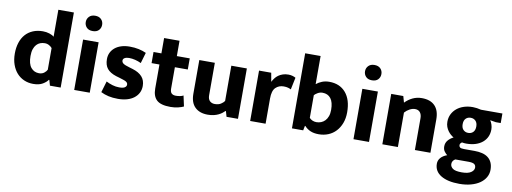

<svg xmlns="http://www.w3.org/2000/svg" viewBox="-71 -1141 4805 1801"><g transform="rotate(10 2331.5 -240.0)"><path d="M364 -715H512V0H410L395 -52H390Q376 -30 341.5 -9.5Q307 11 251 11Q204 11 164 -6.5Q124 -24 95 -56.5Q66 -89 49.5 -135.5Q33 -182 33 -240Q33 -297 48 -343.5Q63 -390 91.5 -422.5Q120 -455 162 -473Q204 -491 257 -491Q290 -491 319.5 -481.5Q349 -472 364 -458ZM364 -350Q355 -362 336 -373Q317 -384 294 -384Q271 -384 251 -376.5Q231 -369 215.5 -352Q200 -335 191 -308.5Q182 -282 182 -243Q182 -168 211.5 -132.5Q241 -97 288 -97Q317 -97 336.5 -112Q356 -127 364 -144Z M641 0V-480H789V0ZM715 -574Q677 -574 657 -595.5Q637 -617 637 -647Q637 -677 657.5 -698.5Q678 -720 715 -720Q752 -720 772.5 -699Q793 -678 793 -647Q793 -616 773 -595Q753 -574 715 -574Z M1212 -357Q1185 -370 1155 -377.5Q1125 -385 1097 -385Q1071 -385 1055 -376Q1039 -367 1039 -351Q1039 -334 1054.5 -322.5Q1070 -311 1116 -298L1146 -289Q1206 -271 1237 -236.5Q1268 -202 1268 -148Q1268 -112 1253 -82.5Q1238 -53 1210.5 -32Q1183 -11 1144.5 0Q1106 11 1059 11Q1008 11 968.5 2Q929 -7 895 -24L927 -131Q956 -116 987.5 -106.5Q1019 -97 1052 -97Q1090 -97 1105.5 -108Q1121 -119 1121 -134Q1121 -143 1117.5 -149.5Q1114 -156 1105 -162Q1096 -168 1079.5 -173.5Q1063 -179 1037 -187L1006 -196Q947 -215 920 -248.5Q893 -282 893 -339Q893 -372 906 -399.5Q919 -427 943.5 -447.5Q968 -468 1003.5 -479.5Q1039 -491 1085 -491Q1131 -491 1170.5 -482.5Q1210 -474 1242 -459Z M1657 -374H1534V-171Q1534 -138 1548.5 -125Q1563 -112 1589 -112Q1609 -112 1629 -116Q1649 -120 1660 -127L1682 -26Q1665 -17 1630.5 -8.5Q1596 0 1557 0Q1464 0 1425.5 -36Q1387 -72 1387 -145V-374H1312V-480H1387V-626H1534V-480H1657Z M2053 -480H2201V0H2092L2077 -52H2073Q2063 -42 2049 -31Q2035 -20 2015.5 -10.5Q1996 -1 1971 5Q1946 11 1914 11Q1836 11 1792 -32Q1748 -75 1748 -159V-480H1896V-171Q1896 -134 1914.5 -116.5Q1933 -99 1962 -99Q1997 -99 2019.5 -113.5Q2042 -128 2053 -144Z M2317 0V-480H2433L2448 -396Q2457 -414 2470 -431.5Q2483 -449 2501 -462Q2519 -475 2542.5 -483Q2566 -491 2595 -491Q2617 -491 2635.5 -485.5Q2654 -480 2665 -473L2641 -358Q2630 -364 2613 -369Q2596 -374 2571 -374Q2525 -374 2494.5 -344Q2464 -314 2464 -240V0Z M3199 -238Q3199 -180 3181.5 -134Q3164 -88 3133.5 -55.5Q3103 -23 3061.5 -6Q3020 11 2971 11Q2924 11 2891 -3.5Q2858 -18 2835 -44H2831L2822 0H2715V-715H2862V-447Q2885 -466 2916 -478.5Q2947 -491 2985 -491Q3085 -491 3142 -424.5Q3199 -358 3199 -238ZM3047 -234Q3047 -307 3019 -343Q2991 -379 2940 -379Q2916 -379 2894.5 -366.5Q2873 -354 2863 -342V-126Q2874 -113 2892 -105Q2910 -97 2930 -97Q2953 -97 2974 -105Q2995 -113 3011.5 -130Q3028 -147 3037.5 -173Q3047 -199 3047 -234Z M3301 0V-480H3449V0ZM3375 -574Q3337 -574 3317 -595.5Q3297 -617 3297 -647Q3297 -677 3317.5 -698.5Q3338 -720 3375 -720Q3412 -720 3432.5 -699Q3453 -678 3453 -647Q3453 -616 3433 -595Q3413 -574 3375 -574Z M3724 0H3576V-480H3691L3708 -420Q3740 -453 3780 -472Q3820 -491 3867 -491Q3948 -491 3991 -447Q4034 -403 4034 -318V0H3886V-303Q3886 -338 3869.5 -358.5Q3853 -379 3821 -379Q3797 -379 3770.5 -365Q3744 -351 3724 -328Z M4140 -315Q4140 -354 4156 -386.5Q4172 -419 4200.5 -442.5Q4229 -466 4267.5 -478.5Q4306 -491 4352 -491Q4369 -491 4391 -488Q4413 -485 4431 -480H4635V-389H4589L4533 -398Q4544 -383 4551.5 -360Q4559 -337 4559 -314Q4559 -276 4545 -245Q4531 -214 4504 -191Q4477 -168 4438 -155.5Q4399 -143 4350 -143Q4339 -143 4329 -144Q4319 -145 4309 -147Q4302 -143 4296 -136Q4290 -129 4290 -118Q4290 -105 4299.5 -97Q4309 -89 4338 -89H4439Q4478 -89 4511 -81Q4544 -73 4567.5 -55Q4591 -37 4604 -8.5Q4617 20 4617 60Q4617 99 4598 132Q4579 165 4544.5 189Q4510 213 4460.5 226.5Q4411 240 4351 240Q4239 240 4175 201Q4111 162 4111 90Q4111 58 4132.5 33.5Q4154 9 4193 -5Q4181 -13 4166 -32.5Q4151 -52 4151 -81Q4151 -115 4171.5 -139.5Q4192 -164 4223 -179Q4210 -186 4195.5 -198.5Q4181 -211 4168.5 -228Q4156 -245 4148 -266.5Q4140 -288 4140 -315ZM4275 21Q4263 27 4254 39Q4245 51 4245 69Q4245 94 4268.5 112Q4292 130 4355 130Q4414 130 4442.5 110.5Q4471 91 4471 65Q4471 42 4455 31.5Q4439 21 4401 21ZM4415 -317Q4415 -352 4396.5 -370.5Q4378 -389 4350 -389Q4321 -389 4303 -370.5Q4285 -352 4285 -317Q4285 -282 4303.5 -263.5Q4322 -245 4350 -245Q4379 -245 4397 -263.5Q4415 -282 4415 -317Z"/></g></svg>

Font: Mukta ExtraBold
Style: Regular
Weight: 800
Designer: Girish Dalvi and Yashodeep Gholap
Foundry: Ek Type
Version: Version 2.538;PS 1.002;hotconv 16.6.51;makeotf.lib2.5.65220;